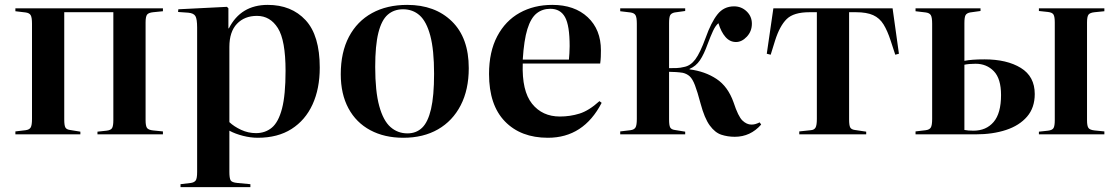

<svg xmlns="http://www.w3.org/2000/svg" viewBox="-20 -550 4580 786"><path d="M43 0V-12L85 -17Q100 -19 105.5 -28Q111 -37 111 -63V-453Q111 -479 105.5 -488Q100 -497 85 -499L43 -504V-516H647V-504L607 -500Q588 -498 582 -490Q576 -482 576 -458V-58Q576 -34 582 -26Q588 -18 607 -16L647 -12V0H379V-11L416 -15Q434 -17 439 -26Q444 -35 444 -58V-500H243V-61Q243 -37 247.5 -28.5Q252 -20 266 -18L309 -11V0Z M719 216V204L761 199Q775 197 781 189Q787 181 787 154V-437Q787 -472 780 -484Q773 -496 751 -498L709 -501L710 -512L909 -522L915 -516V-434H917Q966 -530 1076 -530Q1173 -530 1231 -467.5Q1289 -405 1289 -273Q1289 -187 1259.5 -122.5Q1230 -58 1173.5 -22Q1117 14 1035 14Q1006 14 974.5 6Q943 -2 919 -15V154Q919 179 924 188Q929 197 952 199L1005 204V216ZM1028 -5Q1066 -5 1093 -27.5Q1120 -50 1134.5 -105.5Q1149 -161 1149 -260Q1149 -385 1117.5 -435Q1086 -485 1032 -485Q981 -485 950 -452.5Q919 -420 919 -358V-50Q938 -32 967 -18.5Q996 -5 1028 -5Z M1631 14Q1554 14 1496 -17Q1438 -48 1406.5 -106.5Q1375 -165 1375 -246Q1375 -336 1408.5 -399.5Q1442 -463 1503 -496.5Q1564 -530 1647 -530Q1761 -530 1830 -462.5Q1899 -395 1899 -271Q1899 -183 1866 -119Q1833 -55 1773 -20.5Q1713 14 1631 14ZM1648 -4Q1684 -4 1708 -27Q1732 -50 1744.5 -103.5Q1757 -157 1757 -248Q1757 -346 1741.5 -404Q1726 -462 1698 -487Q1670 -512 1630 -512Q1593 -512 1567.5 -490Q1542 -468 1529 -416Q1516 -364 1516 -276Q1516 -176 1532.5 -116Q1549 -56 1578.5 -30Q1608 -4 1648 -4Z M2223 14Q2112 14 2047 -53Q1982 -120 1982 -247Q1982 -338 2015.5 -401.5Q2049 -465 2107.5 -497.5Q2166 -530 2241 -530Q2332 -530 2386 -479.5Q2440 -429 2440 -344Q2440 -330 2439.5 -317Q2439 -304 2437 -290H2120Q2116 -178 2158 -125.5Q2200 -73 2272 -73Q2314 -73 2352.5 -85Q2391 -97 2434 -136L2443 -129Q2369 14 2223 14ZM2120 -306H2309Q2310 -318 2311 -332Q2312 -346 2312 -361Q2312 -446 2293 -480Q2274 -514 2233 -514Q2200 -514 2176.5 -495Q2153 -476 2139 -431Q2125 -386 2120 -306Z M2988 10Q2959 10 2933 1.5Q2907 -7 2885.5 -36.5Q2864 -66 2848 -126Q2835 -175 2825 -201Q2815 -227 2803.5 -237.5Q2792 -248 2775 -252Q2762 -254 2747 -255Q2732 -256 2719 -256V-61Q2719 -37 2723.5 -28.5Q2728 -20 2742 -18L2785 -11V0H2519V-12L2561 -17Q2576 -19 2581.5 -28Q2587 -37 2587 -63V-453Q2587 -479 2581.5 -488Q2576 -497 2561 -499L2519 -504V-516H2785V-505L2742 -499Q2728 -496 2723.5 -487.5Q2719 -479 2719 -455V-271Q2736 -271 2750.5 -271.5Q2765 -272 2781 -276Q2807 -281 2826.5 -307Q2846 -333 2869 -396Q2891 -458 2917 -491Q2943 -524 2985 -524Q3015 -524 3036.5 -503.5Q3058 -483 3058 -453Q3058 -422 3037.5 -400Q3017 -378 2993 -378Q2968 -378 2950 -398.5Q2932 -419 2921 -455Q2909 -445 2899 -423.5Q2889 -402 2877 -370Q2862 -328 2845.5 -303.5Q2829 -279 2803 -268V-266Q2866 -258 2913 -227Q2960 -196 2983 -131Q3002 -73 3019.5 -56.5Q3037 -40 3056 -40Q3065 -40 3072 -42Q3079 -44 3090 -49L3096 -40Q3052 10 2988 10Z M3252 0V-12L3299 -17Q3313 -18 3318.5 -27.5Q3324 -37 3324 -63V-500H3294Q3229 -500 3200.5 -472Q3172 -444 3153 -384L3135 -326L3119 -330L3146 -516H3634L3660 -330L3645 -326L3626 -384Q3613 -424 3597 -450Q3581 -476 3554.5 -488Q3528 -500 3484 -500H3456V-61Q3456 -37 3460.5 -28.5Q3465 -20 3479 -18L3526 -11V0Z M3728 0V-12L3770 -17Q3785 -19 3790.5 -28Q3796 -37 3796 -63V-453Q3796 -479 3790.5 -488Q3785 -497 3770 -499L3728 -504V-516H3994V-505L3951 -499Q3937 -496 3932.5 -487.5Q3928 -479 3928 -455V-301Q3943 -304 3963.5 -305.5Q3984 -307 4010 -307Q4102 -307 4159 -272Q4216 -237 4216 -165Q4216 -109 4184.5 -72.5Q4153 -36 4098.5 -18Q4044 0 3974 0ZM4233 0V-11L4270 -15Q4288 -17 4293 -26Q4298 -35 4298 -58V-458Q4298 -481 4293 -490Q4288 -499 4270 -501L4233 -505V-516H4501V-504L4461 -500Q4442 -498 4436 -490Q4430 -482 4430 -458V-58Q4430 -34 4436 -26Q4442 -18 4461 -16L4501 -12V0ZM3965 -15Q4017 -15 4047.5 -50.5Q4078 -86 4078 -161Q4078 -228 4048.5 -258.5Q4019 -289 3974 -289Q3961 -289 3949 -288Q3937 -287 3928 -285V-18Q3943 -15 3965 -15Z"/></svg>

Font: Literata 72pt SemiBold
Style: Regular
Weight: 600
Designer: Latin by Veronika Burian and Jose Scaglione. Greek by Irene Vlachou. Cyrillic by Vera Evstafieva.
Foundry: TypeTogether
Version: Version 3.002